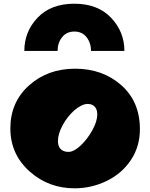

<svg xmlns="http://www.w3.org/2000/svg" viewBox="-20 -1002 815 1040"><path d="M473.1 -726.1Q473.1 -769 449.2 -800Q425.3 -831.1 382.8 -831.1Q340.3 -831.1 316.2 -800.3Q292 -769.5 292 -727.5Q292 -727.1 292 -726.1H111.8Q111.8 -830.6 183.6 -906.2Q255.4 -981.9 382.3 -981.9Q509.3 -981.9 581.5 -906Q653.8 -830.1 653.8 -726.1ZM384.8 18.1Q245.1 18.1 144 -70.3Q36.1 -164.1 36.1 -306.4Q36.1 -448.7 137.2 -539.3Q238.3 -629.9 386.7 -629.9Q535.2 -629.9 636.2 -541.3Q737.3 -452.6 737.8 -304.2Q737.8 -303.2 737.8 -302.2Q737.8 -208.5 689.2 -135.5Q640.6 -62.5 559.1 -22.5Q477.5 17.6 384.8 18.1ZM479.5 -434.1Q469.7 -439 454.3 -439Q439 -439 420.4 -429.9Q401.9 -420.9 383.8 -405.3Q345.7 -372.1 319.8 -324.7Q293.9 -277.3 293.9 -237.5Q293.9 -197.8 324.2 -184.1Q335 -179.2 350.6 -179.2Q366.2 -179.2 383.3 -188.7Q400.4 -198.2 417.5 -214.4Q453.1 -248 480 -296.1Q506.8 -344.2 506.8 -382.3Q506.8 -420.4 479.5 -434.1Z"/></svg>

Font: Fz Rammetto One
Style: Regular
Weight: 400
Designer: Vernon Adams
Foundry: Vernon Adams
Version: Vit hóa bi c Thuy @ FontZin.Com